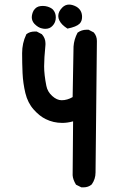

<svg xmlns="http://www.w3.org/2000/svg" viewBox="-20 -807 540 835"><path d="M297.9 -279.3Q273.4 -272.5 251 -272.5Q211.9 -272.5 178.7 -289.1Q152.3 -301.8 127 -330.1Q100.6 -359.4 90.3 -402.3Q80.1 -445.3 78.1 -488.8Q76.2 -532.2 76.2 -575.7Q76.2 -619.1 93.8 -656.2L94.7 -658.2Q109.4 -669.9 130.9 -669.9Q133.8 -669.9 139.6 -669.9L162.1 -658.2Q177.7 -640.6 177.7 -619.1Q177.7 -615.2 177.7 -612.3Q171.9 -552.7 171.9 -518.6Q171.9 -482.4 181.6 -433.6Q186.5 -408.2 207 -389.6Q227.5 -371.1 248 -371.1Q272.5 -371.1 295.9 -384.8L299.8 -604.5Q301.8 -635.7 317.4 -665Q335 -677.7 356.4 -677.7Q359.4 -677.7 365.2 -677.7L387.7 -666Q401.4 -650.4 401.4 -628.9L395.5 -56.6Q395.5 -28.3 378.9 -4.9Q364.3 7.8 342.8 7.8Q339.8 7.8 334 7.8L310.5 -3.9Q296.9 -26.4 295.9 -44.9ZM118.2 -732.4Q118.2 -740.2 121.6 -751Q125 -761.7 132.3 -769Q139.6 -776.4 147.9 -778.8Q156.2 -781.2 166.5 -781.2Q176.8 -781.2 186.5 -778.3Q202.1 -773.4 210 -765.6Q222.7 -752 222.7 -731.4Q222.7 -709 208 -694.3Q196.3 -681.6 176.8 -681.6Q169.9 -681.6 162.1 -683.6Q146.5 -686.5 129.9 -703.1Q118.2 -715.8 118.2 -732.4ZM233.4 -737.3Q233.4 -756.8 251 -774.4Q263.7 -787.1 280.3 -787.1Q294.9 -787.1 311.5 -778.3Q336.9 -763.7 336.9 -733.4Q336.9 -714.8 326.2 -704.1Q312.5 -690.4 273.4 -682.6Q259.8 -691.4 251.5 -699.7Q243.2 -708 238.3 -717.8Q233.4 -727.5 233.4 -737.3Z"/></svg>

Font: JasonHandwriting2
Style: SemiBold
Weight: 600
Version: Version 1.04.7